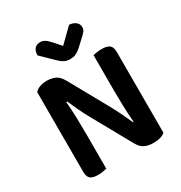

<svg xmlns="http://www.w3.org/2000/svg" viewBox="-192 -968 1050 1113"><g transform="rotate(-30 332.5 -412.0)"><path d="M76 -52V-585Q87 -599 108.5 -607Q130 -615 156 -615Q187 -615 211.5 -604Q236 -593 255 -560L399 -301Q419 -265 437.5 -226.5Q456 -188 470 -156L474 -157Q469 -216 467.5 -271.5Q466 -327 466 -381V-608Q474 -610 490.5 -612.5Q507 -615 524 -615Q561 -615 576.5 -601.5Q592 -588 592 -556V-16Q581 -5 560.5 1Q540 7 512 7Q482 7 457.5 -3.5Q433 -14 414 -47L270 -306Q250 -341 231.5 -380.5Q213 -420 199 -452L193 -451Q198 -396 199.5 -338Q201 -280 201 -228V-1Q193 1 177 4Q161 7 143 7Q106 7 91 -6.5Q76 -20 76 -52ZM431 -831Q457 -830 474 -816.5Q491 -803 491 -782Q491 -765 481.5 -753.5Q472 -742 453 -725L410 -685Q390 -668 374.5 -661.5Q359 -655 340 -655Q317 -655 300 -663.5Q283 -672 267 -688L184 -769Q184 -798 197.5 -813Q211 -828 235 -828Q251 -828 265 -819.5Q279 -811 300 -788L340 -742Z"/></g></svg>

Font: Baloo 2 Latin SemiBold
Style: Regular
Weight: 400
Designer: Sarang Kulkarni and Ek Type
Foundry: Ek Type
Version: Version 1.001